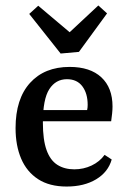

<svg xmlns="http://www.w3.org/2000/svg" viewBox="-20 -673 470 703"><path d="M37 -204Q37 -311 90 -369.5Q143 -428 235 -428Q310 -428 351 -390Q392 -352 392 -283Q392 -272 390.5 -257Q389 -242 387 -229H105V-270H299Q300 -275 300.5 -279Q301 -283 301 -289Q301 -331 281.5 -357Q262 -383 225 -383Q184 -383 160.5 -346.5Q137 -310 137 -224Q137 -161 150.5 -123.5Q164 -86 190 -69.5Q216 -53 252 -53Q286 -53 315.5 -67Q345 -81 363 -106L389 -89Q376 -43 332 -16.5Q288 10 224 10Q161 10 119.5 -17Q78 -44 57.5 -92Q37 -140 37 -204ZM372 -624 269 -483 202 -477 87 -622 120 -652 235 -555 340 -653Z"/></svg>

Font: Rasa Medium
Style: Regular
Weight: 500
Designer: Anna Giedrys (Yrsa+Rasa design), David Brezina (Yrsa art-direction, Rasa art-direction, design)
Foundry: Rosetta Type Foundry
Version: Version 2.004